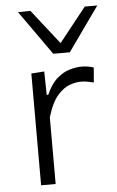

<svg xmlns="http://www.w3.org/2000/svg" viewBox="-55 -810 518 848"><g transform="rotate(-5 204.5 -386.0)"><path d="M92.5 0V-495.5L150 -499.5L152 -395.5H159Q179.5 -442.5 207 -466.2Q234.5 -490 263 -498.2Q291.5 -506.5 315 -506.5Q344 -506.5 369.5 -498L364 -432Q348 -436 335.2 -438.2Q322.5 -440.5 305 -440.5Q286 -440.5 258.8 -431.5Q231.5 -422.5 204 -391.8Q176.5 -361 157 -295.5V0ZM196.5 -574Q162 -623 127.2 -672.2Q92.5 -721.5 57.5 -770.5L112.5 -771.5Q143 -732.5 172.8 -694.5Q202.5 -656.5 233 -618Q263.5 -656 293.2 -693.8Q323 -731.5 353.5 -769.5H409Q374.5 -721 339.5 -672Q304.5 -623 270 -574Z"/></g></svg>

Font: Commissioner Light
Style: Regular
Weight: 300
Designer: Kostas Bartsokas
Foundry: Kostas Bartsokas
Version: Version 1.000; ttfautohint (v1.8.3)